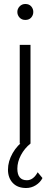

<svg xmlns="http://www.w3.org/2000/svg" viewBox="-20 -720 252 963"><path d="M133 -495V0H79V-495ZM107 -620Q89 -620 78 -632Q67 -644 67 -660Q67 -676 78.5 -688Q90 -700 107 -700Q126 -700 136.5 -688Q147 -676 147 -660Q147 -644 136.5 -632Q126 -620 107 -620ZM111 223Q68 223 44 197.5Q20 172 20 131Q20 89 43.5 48Q67 7 105 -18L133 0Q103 24 85 58Q67 92 67 126Q67 184 115 184Q147 184 169 144L193 173Q182 195 159.5 209Q137 223 111 223Z"/></svg>

Font: Livvic Light
Style: Regular
Weight: 300
Designer: Jacques Le Bailly, Baron von Fonthausen
Version: Version 1.001; ttfautohint (v1.8.2)